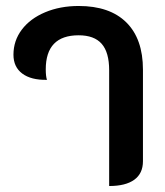

<svg xmlns="http://www.w3.org/2000/svg" viewBox="-20 -613 553 642"><path d="M345 -378Q345 -438 320 -466.5Q295 -495 243 -495Q133 -495 133 -381Q133 -358 137 -346Q84 -345 54.5 -367Q25 -389 25 -430Q25 -477 53 -514Q81 -551 131 -572Q181 -593 243 -593Q347 -593 402.5 -538Q458 -483 458 -380V-74Q458 -33 429 -12Q400 9 345 9Z"/></svg>

Font: K2D SemiBold
Style: Regular
Weight: 600
Designer: Katatrad Aksorn Co.,Ltd.
Foundry: Cadson Demak Co.,Ltd.
Version: Version 1.000; ttfautohint (v1.6)